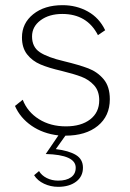

<svg xmlns="http://www.w3.org/2000/svg" viewBox="-20 -519 503 743"><path d="M196 58Q246 64 273.5 80.5Q301 97 301 130Q301 164 274.5 184Q248 204 205 204Q176 204 150.5 192Q125 180 112 159L131 143Q141 160 161 170Q181 180 205 180Q237 180 255 167Q273 154 273 130Q273 80 157 77L206 5Q146 -2 102 -32.5Q58 -63 38 -109L68 -133Q86 -86 130.5 -58Q175 -30 235 -30Q294 -30 329 -57Q364 -84 364 -131Q364 -167 344 -189Q324 -211 295 -222Q266 -233 217 -245Q169 -256 137 -269.5Q105 -283 85 -308.5Q65 -334 65 -374Q65 -429 108.5 -464Q152 -499 222 -499Q276 -499 320 -474.5Q364 -450 387 -402L359 -383Q317 -465 221 -465Q170 -465 137 -440.5Q104 -416 104 -378Q104 -337 134 -317Q164 -297 228 -282Q286 -268 321.5 -254.5Q357 -241 381 -212.5Q405 -184 405 -135Q405 -70 358.5 -32Q312 6 233 6Z"/></svg>

Font: Hanken Grotesk ExtraLight
Style: Regular
Weight: 200
Designer: Alfredo Marco Pradil
Foundry: Hanken Design Co.
Version: Version 3.014